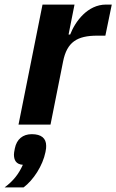

<svg xmlns="http://www.w3.org/2000/svg" viewBox="-67 -545 509 840"><path d="M154 0 209 -276C226 -361 270 -389 359 -389H394L422 -525H397C316 -525 262 -451 240 -394H233L259 -525H119L14 0ZM72 42C33 42 6 64 -2 104C-5 119 -6 126 -6 131C-6 155 3 174 33 176C15 216 -8 246 -47 275H36C79 243 120 180 132 120C135 105 135 101 135 93C135 60 114 42 72 42Z"/></svg>

Font: Braiins Sans
Style: Bold Italic
Weight: 700
Italic angle: -11.31°
Designer: Mike Abbink, Paul van der Laan, Pieter van Rosmalen, Jiri Chlebus, Lubos Buracinsky
Foundry: Bold Monday, Sudetype
Version: Version 1.000;hotconv 1.0.109;makeotfexe 2.5.65596